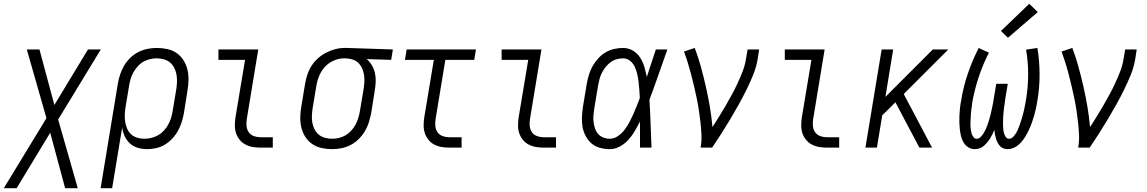

<svg xmlns="http://www.w3.org/2000/svg" viewBox="-58 -782 6078 1017"><path d="M-38 215 188 -156 84 -520H151L230 -226L408 -520H476L250 -149L354 215H287L208 -79L30 215Z M475 215 566 -338Q570 -362 578 -386.5Q586 -411 599 -433.5Q612 -456 631.5 -475Q651 -494 674.5 -506Q698 -518 723 -523Q748 -528 772 -528Q801 -528 828.5 -522Q856 -516 877.5 -501Q899 -486 913.5 -463.5Q928 -441 934.5 -414.5Q941 -388 940.5 -359.5Q940 -331 935 -302L916 -182Q912 -159 904.5 -135.5Q897 -112 885 -90Q873 -68 855 -48.5Q837 -29 815.5 -16Q794 -3 769.5 2.5Q745 8 721 8Q696 8 672 1Q648 -6 630.5 -22Q613 -38 603 -59.5Q593 -81 589 -106L536 215ZM707 -47Q725 -47 743.5 -51.5Q762 -56 779 -65.5Q796 -75 809.5 -89.5Q823 -104 832.5 -121Q842 -138 847.5 -155.5Q853 -173 856 -191L876 -311Q879 -331 879.5 -350.5Q880 -370 876.5 -388.5Q873 -407 864.5 -423.5Q856 -440 842 -451.5Q828 -463 809.5 -468Q791 -473 772 -473Q754 -473 735.5 -468.5Q717 -464 700.5 -454.5Q684 -445 671 -430Q658 -415 648.5 -398.5Q639 -382 634 -364.5Q629 -347 626 -329L607 -215Q604 -195 603 -175.5Q602 -156 605 -137Q608 -118 615.5 -100.5Q623 -83 636.5 -70.5Q650 -58 668.5 -52.5Q687 -47 707 -47Z M1322 0Q1301 0 1280.5 -3.5Q1260 -7 1242 -16.5Q1224 -26 1211.5 -41.5Q1199 -57 1192.5 -76Q1186 -95 1186 -116.5Q1186 -138 1189 -159L1240 -465H1099V-520H1310L1249 -150Q1246 -132 1248 -113.5Q1250 -95 1260 -81Q1270 -67 1287 -61Q1304 -55 1322 -55H1387V0Z M1701 8Q1673 8 1645.5 2Q1618 -4 1596 -19Q1574 -34 1559.5 -56.5Q1545 -79 1538.5 -105.5Q1532 -132 1532.5 -160.5Q1533 -189 1538 -218L1558 -338Q1562 -362 1570 -386.5Q1578 -411 1592 -433Q1606 -455 1626 -473Q1646 -491 1669.5 -503Q1693 -515 1717.5 -521.5Q1742 -528 1767 -528Q1770 -528 1774 -528Q1778 -528 1781 -528L2023 -520L2014 -465L1884 -469Q1901 -455 1912 -436Q1923 -417 1928 -395Q1933 -373 1932 -349.5Q1931 -326 1927 -302L1908 -182Q1903 -158 1895.5 -133.5Q1888 -109 1874.5 -86.5Q1861 -64 1841.5 -45Q1822 -26 1799 -14Q1776 -2 1751 3Q1726 8 1701 8ZM1702 -47Q1720 -47 1738 -51.5Q1756 -56 1772.5 -65.5Q1789 -75 1802.5 -90Q1816 -105 1825 -121.5Q1834 -138 1839.5 -156Q1845 -174 1848 -191L1868 -311Q1871 -330 1872 -348Q1873 -366 1870.5 -383.5Q1868 -401 1861.5 -417Q1855 -433 1843.5 -445.5Q1832 -458 1816 -464.5Q1800 -471 1782 -472L1772 -473Q1770 -473 1767.5 -473Q1765 -473 1763 -473Q1745 -473 1727 -467.5Q1709 -462 1693 -452.5Q1677 -443 1663.5 -428.5Q1650 -414 1641 -397.5Q1632 -381 1626.5 -363.5Q1621 -346 1618 -329L1598 -209Q1595 -189 1594 -169.5Q1593 -150 1596.5 -131.5Q1600 -113 1608.5 -96.5Q1617 -80 1631 -68.5Q1645 -57 1663.5 -52Q1682 -47 1702 -47Z M2322 0Q2301 0 2280.5 -3.5Q2260 -7 2242 -16.5Q2224 -26 2211.5 -41.5Q2199 -57 2192.5 -76Q2186 -95 2186 -116.5Q2186 -138 2189 -159L2240 -465H2087L2096 -520H2463L2454 -465H2301L2249 -150Q2246 -132 2248 -113.5Q2250 -95 2260 -81Q2270 -67 2287 -61Q2304 -55 2322 -55H2387V0Z M2822 0Q2801 0 2780.5 -3.5Q2760 -7 2742 -16.5Q2724 -26 2711.5 -41.5Q2699 -57 2692.5 -76Q2686 -95 2686 -116.5Q2686 -138 2689 -159L2740 -465H2599V-520H2810L2749 -150Q2746 -132 2748 -113.5Q2750 -95 2760 -81Q2770 -67 2787 -61Q2804 -55 2822 -55H2887V0Z M3172 8Q3145 8 3119.5 1Q3094 -6 3075 -22.5Q3056 -39 3044 -62Q3032 -85 3027.5 -110.5Q3023 -136 3024.5 -163Q3026 -190 3030 -218L3050 -338Q3054 -361 3061 -384.5Q3068 -408 3080 -430Q3092 -452 3109.5 -471.5Q3127 -491 3148.5 -504Q3170 -517 3194.5 -522.5Q3219 -528 3242 -528Q3271 -528 3295 -513.5Q3319 -499 3333 -476.5Q3347 -454 3355 -427.5Q3363 -401 3368 -374Q3380 -411 3392 -447.5Q3404 -484 3416 -520H3477Q3453 -453 3430 -386.5Q3407 -320 3382 -254Q3386 -191 3388 -127Q3390 -63 3393 0H3332Q3332 -34 3332 -68.5Q3332 -103 3332 -138Q3319 -113 3304.5 -88Q3290 -63 3270.5 -41.5Q3251 -20 3225 -6Q3199 8 3172 8ZM3172 -47Q3195 -47 3215.5 -61.5Q3236 -76 3250.5 -95Q3265 -114 3276 -135Q3287 -156 3296.5 -177Q3306 -198 3314.5 -220Q3323 -242 3331 -263Q3330 -285 3328.5 -306Q3327 -327 3324.5 -348Q3322 -369 3317.5 -389Q3313 -409 3304.5 -427.5Q3296 -446 3280 -459.5Q3264 -473 3242 -473Q3225 -473 3207.5 -468Q3190 -463 3175.5 -452Q3161 -441 3149.5 -426.5Q3138 -412 3130 -396Q3122 -380 3117.5 -363Q3113 -346 3110 -329L3090 -209Q3087 -190 3085.5 -172Q3084 -154 3086 -136.5Q3088 -119 3093.5 -102.5Q3099 -86 3110 -73Q3121 -60 3137.5 -53.5Q3154 -47 3172 -47Z M3653 0Q3659 -34 3657.5 -67Q3656 -100 3652.5 -132.5Q3649 -165 3644 -197.5Q3639 -230 3632.5 -261.5Q3626 -293 3618.5 -324.5Q3611 -356 3603 -387Q3595 -418 3585.5 -448.5Q3576 -479 3565 -509L3622 -528Q3641 -478 3655 -426.5Q3669 -375 3681 -322.5Q3693 -270 3702 -216.5Q3711 -163 3716 -109Q3734 -137 3752 -166Q3770 -195 3787 -224.5Q3804 -254 3820 -283.5Q3836 -313 3850 -343.5Q3864 -374 3876 -405Q3888 -436 3893 -468L3902 -520H3963L3955 -468Q3948 -426 3931.5 -385.5Q3915 -345 3895.5 -305.5Q3876 -266 3854.5 -227.5Q3833 -189 3810 -150.5Q3787 -112 3763 -74.5Q3739 -37 3714 0Z M4322 0Q4301 0 4280.5 -3.5Q4260 -7 4242 -16.5Q4224 -26 4211.5 -41.5Q4199 -57 4192.5 -76Q4186 -95 4186 -116.5Q4186 -138 4189 -159L4240 -465H4099V-520H4310L4249 -150Q4246 -132 4248 -113.5Q4250 -95 4260 -81Q4270 -67 4287 -61Q4304 -55 4322 -55H4387V0Z M4526 0 4612 -520H4673L4632 -269L4883 -520H4965L4729 -284L4879 0H4812L4741 -134L4685 -240L4615 -171L4587 0Z M5105 8Q5086 8 5070.5 -2Q5055 -12 5046 -27.5Q5037 -43 5032.5 -61Q5028 -79 5026 -97.5Q5024 -116 5023.5 -134.5Q5023 -153 5024 -172.5Q5025 -192 5027 -211Q5029 -230 5033 -249Q5044 -320 5068 -390.5Q5092 -461 5126 -528L5180 -503Q5148 -440 5126 -373.5Q5104 -307 5092 -240Q5091 -230 5089.5 -219Q5088 -208 5086.5 -197.5Q5085 -187 5084.5 -176.5Q5084 -166 5083.5 -155.5Q5083 -145 5082.5 -134.5Q5082 -124 5082.5 -113.5Q5083 -103 5084.5 -93Q5086 -83 5089 -73.5Q5092 -64 5098.5 -55.5Q5105 -47 5116 -47Q5127 -47 5136.5 -56.5Q5146 -66 5152.5 -77Q5159 -88 5164 -99Q5169 -110 5173 -121.5Q5177 -133 5180.5 -144.5Q5184 -156 5187 -167.5Q5190 -179 5192.5 -190.5Q5195 -202 5197.5 -213.5Q5200 -225 5202 -236.5Q5204 -248 5206 -260L5219 -338H5280L5267 -260Q5266 -248 5264 -236.5Q5262 -225 5260.5 -213.5Q5259 -202 5258 -190.5Q5257 -179 5256 -167.5Q5255 -156 5255 -144.5Q5255 -133 5255 -121.5Q5255 -110 5256 -99Q5257 -88 5260 -77Q5263 -66 5269.5 -56.5Q5276 -47 5287 -47Q5299 -47 5308 -56.5Q5317 -66 5323.5 -76.5Q5330 -87 5334.5 -98Q5339 -109 5343 -120Q5347 -131 5350.5 -142.5Q5354 -154 5357.5 -165.5Q5361 -177 5363.5 -188Q5366 -199 5368.5 -210.5Q5371 -222 5373 -233.5Q5375 -245 5377 -256Q5388 -323 5388 -389Q5388 -455 5377 -519L5437 -528Q5448 -461 5448.5 -390.5Q5449 -320 5437 -249Q5434 -230 5430 -211Q5426 -192 5420.5 -172.5Q5415 -153 5408.5 -134.5Q5402 -116 5393.5 -97.5Q5385 -79 5374.5 -61Q5364 -43 5350 -27.5Q5336 -12 5317.5 -2Q5299 8 5280 8Q5268 8 5257 4Q5246 0 5238.5 -8.5Q5231 -17 5226 -27Q5221 -37 5217.5 -48Q5214 -59 5212 -70.5Q5210 -82 5209 -94Q5204 -82 5198.5 -70.5Q5193 -59 5186 -48Q5179 -37 5170.5 -27Q5162 -17 5152 -8.5Q5142 0 5129.5 4Q5117 8 5105 8ZM5281 -582 5244 -618 5394 -762 5439 -718Z M5653 0Q5659 -34 5657.5 -67Q5656 -100 5652.5 -132.5Q5649 -165 5644 -197.5Q5639 -230 5632.5 -261.5Q5626 -293 5618.5 -324.5Q5611 -356 5603 -387Q5595 -418 5585.5 -448.5Q5576 -479 5565 -509L5622 -528Q5641 -478 5655 -426.5Q5669 -375 5681 -322.5Q5693 -270 5702 -216.5Q5711 -163 5716 -109Q5734 -137 5752 -166Q5770 -195 5787 -224.5Q5804 -254 5820 -283.5Q5836 -313 5850 -343.5Q5864 -374 5876 -405Q5888 -436 5893 -468L5902 -520H5963L5955 -468Q5948 -426 5931.5 -385.5Q5915 -345 5895.5 -305.5Q5876 -266 5854.5 -227.5Q5833 -189 5810 -150.5Q5787 -112 5763 -74.5Q5739 -37 5714 0Z"/></svg>

Font: Iosevka SS04 Light
Style: Italic
Weight: 300
Italic angle: -9°
Monospace: yes
Designer: Belleve Invis
Foundry: Belleve Invis
Version: Version 19.0.0; ttfautohint (v1.8.4)